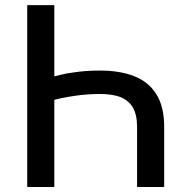

<svg xmlns="http://www.w3.org/2000/svg" viewBox="-20 -748 771 768"><path d="M636.7 0Q610.4 0 528.3 0Q528.3 -59.6 528.3 -240.2Q528.3 -290 510.7 -319.3Q493.2 -347.7 460 -360.4Q426.8 -372.1 379.9 -372.1Q354.5 -372.1 328.1 -370.1Q301.8 -368.2 276.4 -364.3Q250 -360.4 226.6 -355.5Q202.1 -350.6 180.7 -343.8Q180.7 -375 180.7 -437.5Q202.1 -444.3 224.6 -449.2Q247.1 -455.1 272.5 -458Q296.9 -461.9 324.2 -463.9Q350.6 -465.8 379.9 -465.8Q459 -465.8 516.6 -443.4Q574.2 -420.9 605.5 -371.1Q636.7 -321.3 636.7 -240.2Q636.7 -160.2 636.7 0ZM197.3 0Q169.9 0 88.9 0Q88.9 -181.6 88.9 -727.5Q115.2 -727.5 197.3 -727.5Q197.3 -545.9 197.3 0Z"/></svg>

Font: DeepSea
Style: Medium
Weight: 500
Designer: Stem
Version: Version 3.019;git-0a5106e0b